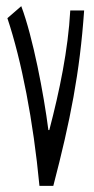

<svg xmlns="http://www.w3.org/2000/svg" viewBox="-20 -603 304 623"><path d="M108 0H153C208 -211 239 -367 253 -569H208C201 -441 173 -307 140 -181H137C122 -298 87 -482 49 -583L4 -544C50 -406 88 -211 108 0Z"/></svg>

Font: 寒蝉无机体 CompactMedium
Style: Regular
Weight: 500
Width: 3
Designer: ChillTanhei {Warren2060}; 
Source Han Sans {Ryoko NISHIZUKA 西塚涼子 (kana, bopomofo & ideographs); Paul D. Hunt (Latin, Gre
Foundry: ChillType&Adobe
Version: Version 1.000;Glyphs 3.1.1 (3135)